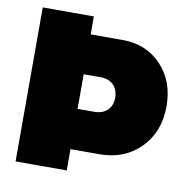

<svg xmlns="http://www.w3.org/2000/svg" viewBox="-75 -724 789 798"><g transform="rotate(10 320.0 -325.0)"><path d="M42 0V-649.9H257.8V-574.2H392.1Q492.7 -574.2 556.4 -507.1Q620.1 -439.9 620.1 -334Q620.1 -226.6 553 -158.2Q485.8 -89.8 379.9 -89.8H257.8V0ZM257.8 -259.8H328.1Q362.8 -259.8 383.3 -279.5Q403.8 -299.3 403.8 -332Q403.8 -365.7 383.8 -385.7Q363.8 -405.8 330.1 -405.8H257.8Z"/></g></svg>

Font: Apfel Grotezk Satt
Style: Regular
Weight: 900
Designer: Luigi Gorlero
Foundry: © 2023, Luigi Gorlero & Collletttivo
Version: Version 2.000;Glyphs 3.2 (3217)